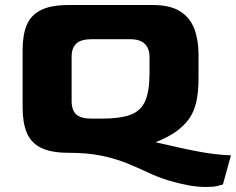

<svg xmlns="http://www.w3.org/2000/svg" viewBox="-20 -608 939 764"><path d="M253 0Q183 0 143 -20Q103 -40 86.5 -80Q70 -120 70 -179V-410Q70 -468 86 -507.5Q102 -547 142 -567.5Q182 -588 253 -588H588Q658 -588 697.5 -562.5Q737 -537 753.5 -492.5Q770 -448 770 -390V-299Q770 -241 761 -202Q752 -163 732.5 -135.5Q713 -108 680 -84Q647 -61 599 -42Q625 -36 652.5 -30Q680 -24 710 -17Q789 0 833.5 5Q878 10 899 10L867 126Q860 128 845 132Q830 136 800 136Q766 136 730.5 129.5Q695 123 650 110Q608 97 569 78.5Q530 60 486 42Q442 24 386 12Q330 0 253 0ZM345 -136H386Q457 -136 498.5 -151Q540 -166 557.5 -205.5Q575 -245 575 -317V-382Q575 -414 556.5 -433Q538 -452 497 -452H345Q302 -452 283.5 -434.5Q265 -417 265 -382V-207Q265 -170 283 -153Q301 -136 345 -136Z"/></svg>

Font: Goldman
Style: Bold
Weight: 700
Designer: Jaikishan Patel
Version: Version 1.000; ttfautohint (v1.8.3)